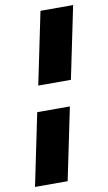

<svg xmlns="http://www.w3.org/2000/svg" viewBox="-112 -774 499 886"><g transform="rotate(-10 137.5 -331.0)"><path d="M74 -391 144 -729H297L227 -391ZM-22 67 48 -271H201L131 67Z"/></g></svg>

Font: Mona Sans Expanded
Style: Bold Italic
Weight: 700
Width: 7
Italic angle: -11.7°
Designer: Deni Anggara
Foundry: GitHub
Version: Version 1.001;gftools[0.9.33]